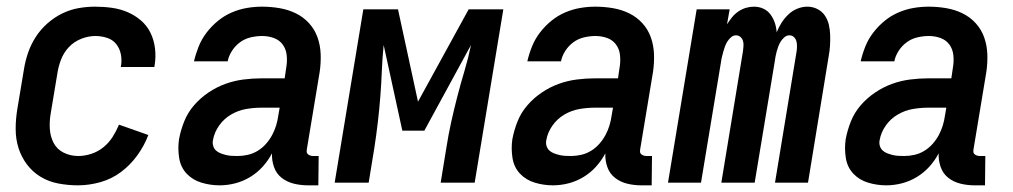

<svg xmlns="http://www.w3.org/2000/svg" viewBox="-20 -548 3040 576"><path d="M214 8Q184 8 155 2.5Q126 -3 102 -17.5Q78 -32 61 -54.5Q44 -77 35.5 -104Q27 -131 27 -161Q27 -191 32 -221L52 -341Q56 -366 64.5 -390.5Q73 -415 87.5 -437.5Q102 -460 122.5 -478Q143 -496 166.5 -507.5Q190 -519 215 -523.5Q240 -528 265 -528Q291 -528 316 -524.5Q341 -521 363 -511.5Q385 -502 403 -486.5Q421 -471 431.5 -449.5Q442 -428 445 -403Q448 -378 444 -353L443 -347H342L343 -350Q346 -368 342.5 -385.5Q339 -403 328.5 -416Q318 -429 301 -434.5Q284 -440 266 -440Q245 -440 223.5 -431.5Q202 -423 186.5 -406.5Q171 -390 163 -369Q155 -348 152 -327L132 -207Q128 -184 129.5 -161Q131 -138 141 -119Q151 -100 171 -90Q191 -80 215 -80Q234 -80 254 -86.5Q274 -93 290.5 -106.5Q307 -120 318 -137.5Q329 -155 337 -174L425 -143Q413 -111 392 -82Q371 -53 343 -32Q315 -11 281 -1.5Q247 8 214 8Z M639 8Q611 8 584.5 0Q558 -8 540 -27Q522 -46 517.5 -74Q513 -102 517 -130Q522 -157 532.5 -183.5Q543 -210 562 -232Q581 -254 605.5 -270.5Q630 -287 656.5 -296.5Q683 -306 710.5 -309.5Q738 -313 765 -313H834L839 -347Q842 -365 840 -383Q838 -401 828 -414.5Q818 -428 801.5 -434Q785 -440 766 -440Q750 -440 732.5 -436Q715 -432 700.5 -421.5Q686 -411 676 -395.5Q666 -380 663 -364H562Q567 -386 576 -408.5Q585 -431 600 -450.5Q615 -470 634 -485.5Q653 -501 675 -510.5Q697 -520 720 -524Q743 -528 766 -528Q793 -528 819 -523.5Q845 -519 867.5 -508Q890 -497 907 -478.5Q924 -460 932.5 -436Q941 -412 942 -385.5Q943 -359 939 -332L901 -103Q900 -98 900 -93.5Q900 -89 903 -86Q906 -83 910.5 -81.5Q915 -80 919 -80H936L935 8H904Q882 8 861.5 3Q841 -2 825 -14.5Q809 -27 802 -47Q795 -67 796 -88Q785 -67 768.5 -48.5Q752 -30 730.5 -17Q709 -4 685.5 2Q662 8 639 8ZM693 -80Q708 -80 723.5 -83.5Q739 -87 753 -95.5Q767 -104 778 -116.5Q789 -129 796.5 -143Q804 -157 808.5 -172Q813 -187 815 -202L819 -225H765Q742 -225 718.5 -221Q695 -217 673.5 -204.5Q652 -192 637.5 -171.5Q623 -151 619 -128Q617 -119 619.5 -110.5Q622 -102 628 -96.5Q634 -91 642 -88Q650 -85 658 -83Q666 -81 675 -80.5Q684 -80 693 -80Z M984 0 1070 -520H1174L1234 -243L1386 -520H1490L1404 0H1302L1319 -104Q1325 -143 1333.5 -181.5Q1342 -220 1352 -258.5Q1362 -297 1373.5 -335.5Q1385 -374 1393 -413L1253 -156H1187L1131 -413Q1127 -374 1125.5 -335.5Q1124 -297 1121 -258.5Q1118 -220 1113.5 -181.5Q1109 -143 1103 -104L1086 0Z M1639 8Q1611 8 1584.5 0Q1558 -8 1540 -27Q1522 -46 1517.5 -74Q1513 -102 1517 -130Q1522 -157 1532.5 -183.5Q1543 -210 1562 -232Q1581 -254 1605.5 -270.5Q1630 -287 1656.5 -296.5Q1683 -306 1710.5 -309.5Q1738 -313 1765 -313H1834L1839 -347Q1842 -365 1840 -383Q1838 -401 1828 -414.5Q1818 -428 1801.5 -434Q1785 -440 1766 -440Q1750 -440 1732.5 -436Q1715 -432 1700.5 -421.5Q1686 -411 1676 -395.5Q1666 -380 1663 -364H1562Q1567 -386 1576 -408.5Q1585 -431 1600 -450.5Q1615 -470 1634 -485.5Q1653 -501 1675 -510.5Q1697 -520 1720 -524Q1743 -528 1766 -528Q1793 -528 1819 -523.5Q1845 -519 1867.5 -508Q1890 -497 1907 -478.5Q1924 -460 1932.5 -436Q1941 -412 1942 -385.5Q1943 -359 1939 -332L1901 -103Q1900 -98 1900 -93.5Q1900 -89 1903 -86Q1906 -83 1910.5 -81.5Q1915 -80 1919 -80H1936L1935 8H1904Q1882 8 1861.5 3Q1841 -2 1825 -14.5Q1809 -27 1802 -47Q1795 -67 1796 -88Q1785 -67 1768.5 -48.5Q1752 -30 1730.5 -17Q1709 -4 1685.5 2Q1662 8 1639 8ZM1693 -80Q1708 -80 1723.5 -83.5Q1739 -87 1753 -95.5Q1767 -104 1778 -116.5Q1789 -129 1796.5 -143Q1804 -157 1808.5 -172Q1813 -187 1815 -202L1819 -225H1765Q1742 -225 1718.5 -221Q1695 -217 1673.5 -204.5Q1652 -192 1637.5 -171.5Q1623 -151 1619 -128Q1617 -119 1619.5 -110.5Q1622 -102 1628 -96.5Q1634 -91 1642 -88Q1650 -85 1658 -83Q1666 -81 1675 -80.5Q1684 -80 1693 -80Z M1984 0 2070 -520H2169L2161 -475Q2168 -486 2176 -496Q2184 -506 2195 -513.5Q2206 -521 2218 -524.5Q2230 -528 2242 -528Q2257 -528 2270 -522Q2283 -516 2291.5 -504.5Q2300 -493 2304.5 -479.5Q2309 -466 2310 -451Q2316 -466 2324.5 -479.5Q2333 -493 2345 -504.5Q2357 -516 2372 -522Q2387 -528 2402 -528Q2418 -528 2432 -521Q2446 -514 2454.5 -501.5Q2463 -489 2466.5 -474Q2470 -459 2470.5 -443Q2471 -427 2470 -411Q2469 -395 2466 -379L2404 0H2305L2370 -395Q2371 -403 2371 -410.5Q2371 -418 2369 -425Q2367 -432 2361.5 -437Q2356 -442 2348 -442Q2340 -442 2333.5 -436.5Q2327 -431 2322.5 -424Q2318 -417 2315 -409Q2312 -401 2310 -393.5Q2308 -386 2306.5 -378Q2305 -370 2304 -362L2244 0H2144L2209 -395Q2210 -403 2210.5 -410.5Q2211 -418 2209 -425Q2207 -432 2201.5 -437Q2196 -442 2188 -442Q2180 -442 2173.5 -436.5Q2167 -431 2162.5 -424Q2158 -417 2155 -409Q2152 -401 2150 -393.5Q2148 -386 2146 -378Q2144 -370 2143 -362L2083 0Z M2639 8Q2611 8 2584.5 0Q2558 -8 2540 -27Q2522 -46 2517.5 -74Q2513 -102 2517 -130Q2522 -157 2532.5 -183.5Q2543 -210 2562 -232Q2581 -254 2605.5 -270.5Q2630 -287 2656.5 -296.5Q2683 -306 2710.5 -309.5Q2738 -313 2765 -313H2834L2839 -347Q2842 -365 2840 -383Q2838 -401 2828 -414.5Q2818 -428 2801.5 -434Q2785 -440 2766 -440Q2750 -440 2732.5 -436Q2715 -432 2700.5 -421.5Q2686 -411 2676 -395.5Q2666 -380 2663 -364H2562Q2567 -386 2576 -408.5Q2585 -431 2600 -450.5Q2615 -470 2634 -485.5Q2653 -501 2675 -510.5Q2697 -520 2720 -524Q2743 -528 2766 -528Q2793 -528 2819 -523.5Q2845 -519 2867.5 -508Q2890 -497 2907 -478.5Q2924 -460 2932.5 -436Q2941 -412 2942 -385.5Q2943 -359 2939 -332L2901 -103Q2900 -98 2900 -93.5Q2900 -89 2903 -86Q2906 -83 2910.5 -81.5Q2915 -80 2919 -80H2936L2935 8H2904Q2882 8 2861.5 3Q2841 -2 2825 -14.5Q2809 -27 2802 -47Q2795 -67 2796 -88Q2785 -67 2768.5 -48.5Q2752 -30 2730.5 -17Q2709 -4 2685.5 2Q2662 8 2639 8ZM2693 -80Q2708 -80 2723.5 -83.5Q2739 -87 2753 -95.5Q2767 -104 2778 -116.5Q2789 -129 2796.5 -143Q2804 -157 2808.5 -172Q2813 -187 2815 -202L2819 -225H2765Q2742 -225 2718.5 -221Q2695 -217 2673.5 -204.5Q2652 -192 2637.5 -171.5Q2623 -151 2619 -128Q2617 -119 2619.5 -110.5Q2622 -102 2628 -96.5Q2634 -91 2642 -88Q2650 -85 2658 -83Q2666 -81 2675 -80.5Q2684 -80 2693 -80Z"/></svg>

Font: Iosevka SS18 Semibold
Style: Italic
Weight: 600
Italic angle: -9°
Monospace: yes
Designer: Belleve Invis
Foundry: Belleve Invis
Version: Version 25.1.1; ttfautohint (v1.8.4)